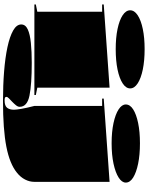

<svg xmlns="http://www.w3.org/2000/svg" viewBox="132 -928 1010 1315"><g transform="rotate(90 637.5 -270.0)"><path d="M316 -557Q238 -557 178 -569.5Q118 -582 84 -604.5Q50 -627 50 -656Q50 -685 84 -707.5Q118 -730 178 -742.5Q238 -755 316 -755Q395 -755 455.5 -742.5Q516 -730 550.5 -707.5Q585 -685 585 -656Q585 -627 550.5 -604.5Q516 -582 455.5 -569.5Q395 -557 316 -557ZM10 0V-10L60 -20V-464H10V-475L580 -515V-20L630 -10V0ZM961 -529Q882 -529 822 -542Q762 -555 728.5 -577Q695 -599 695 -626Q695 -655 728.5 -676.5Q762 -698 822 -710.5Q882 -723 961 -723Q1040 -723 1100.5 -710.5Q1161 -698 1195.5 -676.5Q1230 -655 1230 -626Q1230 -599 1195.5 -577Q1161 -555 1100.5 -542Q1040 -529 961 -529ZM670 215Q564 215 469.5 207.5Q375 200 302.5 184.5Q230 169 188.5 145.5Q147 122 147 90Q147 61 180.5 45.5Q214 30 273.5 24Q333 18 410 18Q557 18 634 33.5Q711 49 711 101Q711 113 700.5 126Q690 139 677 151.5Q664 164 653.5 174Q643 184 643 192Q643 198 648 201Q653 204 667 204Q704 204 717.5 187Q731 170 731 140Q731 123 724.5 86.5Q718 50 705 0V-464H655V-475L1225 -515V0Q1225 33 1209 64Q1193 95 1163 119Q1102 169 984 192Q866 215 670 215Z"/></g></svg>

Font: Kalnia Expanded
Style: Bold
Weight: 700
Width: 7
Designer: Frida Medrano
Foundry: Frida Medrano
Version: Version 1.105